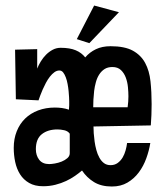

<svg xmlns="http://www.w3.org/2000/svg" viewBox="-20 -677 600 703"><path d="M535.2 -295.9Q535.2 -255.9 532.2 -217.8L322.3 -213.9Q322.3 -203.6 323.2 -189.2Q324.2 -174.8 326.4 -158.9Q328.6 -143.1 332.8 -127.7Q336.9 -112.3 343.8 -99.9Q350.6 -87.4 360.6 -79.8Q370.6 -72.3 384.8 -72.3Q399.9 -72.3 410.9 -80.3Q421.9 -88.4 429 -100.3Q436 -112.3 439.9 -126.5Q443.8 -140.6 445.3 -153.3H530.3Q525.9 -125.5 515.6 -97.2Q505.4 -68.8 488.3 -45.9Q471.2 -22.9 446.8 -8.5Q422.4 5.9 389.6 5.9Q350.6 5.9 324.2 -10.3Q297.9 -26.4 280.3 -52.7Q269 -43 254.6 -33Q240.2 -22.9 222.2 -14.4Q204.1 -5.9 182.9 -0.5Q161.6 4.9 137.7 4.9Q107.4 4.9 86.7 -7.1Q65.9 -19 53.5 -38.8Q41 -58.6 35.6 -84Q30.3 -109.4 30.3 -135.7Q30.3 -168.9 41.3 -196.3Q52.2 -223.6 72 -242.9Q91.8 -262.2 119.6 -272.7Q147.5 -283.2 180.7 -283.2Q193.8 -283.2 206.8 -281.5Q219.7 -279.8 232.4 -275.4Q233.4 -283.7 233.4 -291Q233.4 -298.3 233.4 -306.6Q233.4 -311 232.9 -321Q232.4 -331.1 231.2 -343.5Q230 -356 227.5 -369.4Q225.1 -382.8 220.9 -393.8Q216.8 -404.8 211.2 -411.9Q205.6 -418.9 197.3 -418.9Q188 -418.9 179.2 -412.6Q170.4 -406.2 162.6 -396.2Q154.8 -386.2 148.2 -373.8Q141.6 -361.3 136.2 -349.1Q130.9 -336.9 127 -326.4Q123 -315.9 121.1 -309.6L38.1 -313.5L35.2 -495.1L116.2 -497.1V-425.8Q121.1 -438.5 129.4 -452.1Q137.7 -465.8 148.7 -476.8Q159.7 -487.8 173.1 -494.9Q186.5 -502 202.1 -502Q235.8 -502 257.3 -492.9Q278.8 -483.9 292 -466.8Q308.1 -485.8 331.1 -496.8Q354 -507.8 384.8 -507.8Q436.5 -507.8 466.3 -491.5Q496.1 -475.1 511.5 -446.5Q526.9 -418 531 -379.2Q535.2 -340.3 535.2 -295.9ZM450.2 -324.2Q450.2 -338.9 448.5 -357.4Q446.8 -376 440.7 -392.6Q434.6 -409.2 422.9 -420.4Q411.1 -431.6 391.6 -431.6Q374.5 -431.6 362.8 -424.1Q351.1 -416.5 343.3 -404.3Q335.4 -392.1 331.1 -376.2Q326.7 -360.4 324.7 -344Q322.8 -327.6 322 -312Q321.3 -296.4 321.3 -284.2H447.3Q450.2 -304.7 450.2 -324.2ZM235.4 -116.2V-187.5Q228.5 -197.3 215.1 -200.2Q201.7 -203.1 190.4 -203.1Q155.3 -203.1 133.3 -185.8Q111.3 -168.5 111.3 -130.9Q111.3 -107.9 123.5 -92Q135.7 -76.2 160.2 -76.2Q168 -76.2 180.9 -78.4Q193.8 -80.6 205.8 -85.4Q217.8 -90.3 226.6 -97.9Q235.4 -105.5 235.4 -116.2ZM415.5 -632.3 307.1 -519 261.2 -533.7 324.7 -656.7Z"/></svg>

Font: Maiden Orange
Style: Regular
Weight: 400
Designer: Astigmatic (AOETI)
Foundry: Astigmatic (AOETI)
Version: Version 1.001